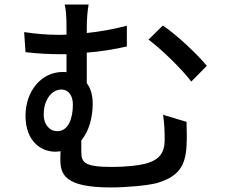

<svg xmlns="http://www.w3.org/2000/svg" viewBox="-20 -782 996 843"><path d="M92 -553C149 -546 203 -544 244 -544H272V-465C267 -466 261 -466 256 -466C159 -466 92 -379 92 -274C92 -160 162 -116 222 -116C230 -116 238 -117 246 -118C245 -106 245 -95 245 -83C245 -15 265 41 467 41C531 41 626 33 668 22C764 -6 794 -53 799 -141C801 -180 800 -194 799 -247L696 -278C702 -237 703 -204 703 -166C703 -110 677 -81 628 -66C594 -55 525 -49 474 -49C348 -49 337 -69 337 -117V-166C373 -208 387 -271 387 -327C387 -362 379 -394 361 -417V-551C418 -555 480 -565 537 -578V-669C479 -654 419 -643 361 -637V-660C361 -704 365 -738 369 -762H264C270 -738 272 -706 272 -660V-630C260 -629 249 -629 238 -629C191 -629 141 -633 86 -641ZM820 -424 888 -493C846 -545 751 -633 695 -670L632 -608C685 -569 772 -486 820 -424ZM172 -280C172 -344 207 -389 250 -389C279 -389 300 -364 300 -323C300 -263 281 -206 231 -206C200 -206 172 -232 172 -280Z"/></svg>

Font: Kinto Sans Med
Style: Regular
Weight: 500
Designer: Authors: Ryoko NISHIZUKA  (kana & ideographs); Paul D. Hunt (Latin, Greek & Cyrillic); Wenlong ZHANG  (bopomofo); Sandol
Foundry: Adobe Systems Incorporated, ookami Inc.
Version: Version 0.001